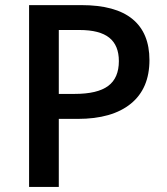

<svg xmlns="http://www.w3.org/2000/svg" viewBox="-20 -734 655 754"><path d="M566.9 -498Q566.9 -386.2 493.7 -326.7Q420.4 -267.1 285.2 -267.1H210.9V0H94.2V-713.9H299.8Q433.6 -713.9 500.2 -659.2Q566.9 -604.5 566.9 -498ZM210.9 -365.2H272.9Q362.8 -365.2 404.8 -396.5Q446.8 -427.7 446.8 -494.1Q446.8 -555.7 409.2 -585.9Q371.6 -616.2 292 -616.2H210.9Z"/></svg>

Font: f2_56222          
Style: Regular
Weight: 600
Foundry: Ascender Corporation
Version: Version 1.10